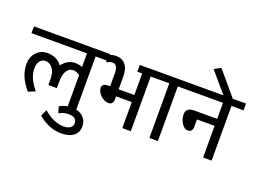

<svg xmlns="http://www.w3.org/2000/svg" viewBox="-166 -1226 2458 1834"><g transform="rotate(20 1063.0 -309.0)"><path d="M549.8 0V-335Q520 -359.4 481.2 -359.4Q442.4 -359.4 417.5 -321.8Q392.6 -284.2 392.6 -208.5V-145H306.2V-206.5Q306.2 -276.4 276.4 -314.2Q246.6 -352.1 203.1 -352.1Q170.4 -352.1 148.4 -325.4Q126.5 -298.8 126.5 -249.3Q126.5 -199.7 146.7 -152.6Q167 -105.5 214.4 -47.4L144 -18.1Q40.5 -137.2 40.5 -261.2Q40.5 -334.5 84.2 -382.1Q127.9 -429.7 195.8 -429.7Q243.7 -429.7 282 -411.1Q320.3 -392.6 345.2 -358.4Q369.1 -392.6 403.6 -411.9Q438 -431.2 476.1 -431.2Q514.2 -431.2 549.8 -417V-555.7H-14.6V-624.5H759.8V-555.7H637.2V0Z M584 -20.5Q663.1 -20.5 705.1 17.8Q747.1 56.2 747.1 116.2Q747.1 176.3 703.6 211.4Q660.2 246.6 578.1 247.1Q456.1 248 341.3 153.3L371.6 86.9Q428.2 134.8 480 156Q531.7 177.2 575.4 177.2Q619.1 177.2 643.6 159.9Q668 142.6 668 111.8Q668 49.8 582.5 49.8Q533.7 49.8 488.3 76.7L468.8 12.2Q493.7 -3.4 525.1 -12Q556.6 -20.5 584 -20.5Z M1110.8 0V-264.6H951.2V-238.3Q951.2 -179.7 903.8 -179.7Q861.3 -179.7 823 -216.1Q784.7 -252.4 784.7 -293.9Q784.7 -313.5 800 -324.7Q815.4 -335.9 842.8 -335.9H864.7V-471.2Q864.7 -514.2 849.9 -535.4Q835 -556.6 813.7 -556.2Q792.5 -555.7 781.7 -552.2Q771 -548.8 751.5 -537.6L738.3 -605Q773.9 -627.9 820.8 -627.9Q880.4 -627.9 915.8 -587.4Q951.2 -546.9 951.2 -468.3V-336.4H1110.8V-555.7H1061.5V-624.5H1319.8V-555.7H1197.3V0Z M1386.2 0V-555.7H1290.5V-624.5H1595.2V-555.7H1472.7V0Z M1932.1 0V-321.8H1752.9V-250.5Q1752.9 -192.4 1704.1 -192.4Q1670.9 -192.4 1643.6 -232.7Q1616.2 -272.9 1616.2 -325.7Q1616.2 -393.1 1698.7 -393.1H1932.1V-555.7H1565.9V-624.5H2141.1V-555.7H2018.6V0Z M2030.3 -596.2H1935.5L1737.8 -828.1L1803.7 -864.7Z"/></g></svg>

Font: Yantramanav
Style: Regular
Weight: 400
Version: Version 1.001;PS 1.0;hotconv 1.0.72;makeotf.lib2.5.5900; ttf